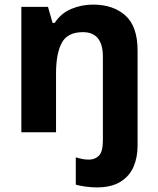

<svg xmlns="http://www.w3.org/2000/svg" viewBox="-20 -576 690 836"><path d="M401 240Q378 240 352.5 236.5Q327 233 310 228V109Q326 114 339 116.5Q352 119 368 119Q393 119 410.5 102Q428 85 428 35V-329Q428 -436 341 -436Q274 -436 249 -389.5Q224 -343 224 -256V0H73V-546H189L209 -476H218Q245 -518 290 -537Q335 -556 385 -556Q473 -556 526 -508.5Q579 -461 579 -356V59Q579 109 561.5 150Q544 191 504.5 215.5Q465 240 401 240Z"/></svg>

Font: Noto Sans Thai Looped
Style: Bold
Weight: 700
Designer: Sasikarn Vongin, Ben Mitchell
Foundry: The Fontpad Ltd
Version: Version 1.001; ttfautohint (v1.8.4.7-5d5b)